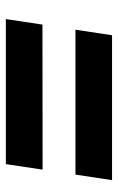

<svg xmlns="http://www.w3.org/2000/svg" viewBox="103 -663 394 640"><g transform="rotate(90 300.0 -343.0)"><path d="M79 -397.5 97.5 -519.5H580.5L562 -397.5ZM43.5 -165.5 62 -287.5 545.5 -288 527 -165.5Z"/></g></svg>

Font: Public Sans ExtraBold
Style: Italic
Weight: 800
Italic angle: -8°
Designer: The Public Sans project authors (U.S. Web Design System). Libre Franklin designed by Pablo Impallari and Rodrigo Fuenzal
Version: Version 1.007; ttfautohint (v1.8.1) -l 8 -r 50 -G 200 -x 14 